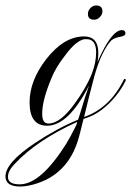

<svg xmlns="http://www.w3.org/2000/svg" viewBox="-49 -457 479 701"><path d="M25 224Q-29 224 -29 187Q-29 137 79 65Q118 39 157.5 17.5Q197 -4 236 -20Q239 -29 243.5 -42.5Q248 -56 253 -74Q255 -81 260.5 -98.5Q266 -116 276 -145Q201 2 123 2Q59 2 59 -83Q59 -162 119 -240Q184 -324 258 -324Q310 -324 310 -263Q310 -248 307 -231Q358 -347 396 -347Q409 -347 409 -335Q409 -326 391 -323Q368 -319 357 -309Q341 -292 325 -259.5Q309 -227 295 -177Q285 -140 276 -103.5Q267 -67 258 -30Q305 -46 341.5 -80.5Q378 -115 403 -166Q405 -169 407 -169Q409 -169 410 -166.5Q411 -164 409 -161Q396 -134 373.5 -106Q351 -78 321.5 -55.5Q292 -33 256 -23L242 33Q208 172 88 212Q52 224 25 224ZM128 -6Q171 -6 223 -78Q243 -105 259 -132.5Q275 -160 286 -187Q294 -208 298 -227.5Q302 -247 302 -266Q302 -314 267 -314H259Q228 -308 189 -255Q155 -212 139 -172Q123 -134 114 -101Q105 -68 105 -41Q105 -6 128 -6ZM23 216Q100 216 194 66Q200 56 208.5 40.5Q217 25 227 5Q230 0 233 -12Q160 21 102.5 59.5Q45 98 4 142Q-20 167 -20 189Q-20 216 23 216ZM295 -385Q272 -385 272 -406Q272 -418 281 -427.5Q290 -437 302 -437Q325 -437 325 -416Q325 -404 315.5 -394.5Q306 -385 295 -385Z"/></svg>

Font: Imperial Script
Style: Regular
Weight: 400
Designer: Robert E. Leuschke
Foundry: Robert E. Leuschke
Version: Version 1.010; ttfautohint (v1.8.3)